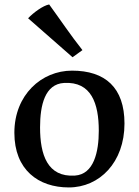

<svg xmlns="http://www.w3.org/2000/svg" viewBox="-20 -823 618 854"><path d="M43.9 -232.4C43.9 -67.4 150.9 10.7 286.1 10.7C422.4 10.7 533.7 -100.6 533.7 -273.4C533.7 -433.6 447.8 -508.8 300.3 -508.8C165 -508.8 43.9 -401.4 43.9 -232.4ZM158.2 -256.3C158.2 -355.5 179.7 -449.2 265.1 -454.1C386.2 -460.9 419.4 -362.8 419.4 -241.2C419.4 -148.4 397.9 -47.4 313 -42C190.9 -34.2 158.2 -134.8 158.2 -256.3ZM302.7 -568.4 346.7 -600.1C295.4 -664.6 248.5 -734.9 198.7 -803.2C171.4 -798.3 128.4 -766.6 105 -741.7Z"/></svg>

Font: Donegal One
Style: Regular
Weight: 400
Designer: Gary Lonergan
Foundry: Sorkin Type Co.
Version: Version 1.004